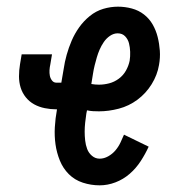

<svg xmlns="http://www.w3.org/2000/svg" viewBox="-20 -548 540 576"><path d="M279 8Q253 8 228.5 0Q204 -8 186.5 -25.5Q169 -43 159.5 -66.5Q150 -90 146.5 -115Q143 -140 144.5 -166.5Q146 -193 151 -220H149Q132 -220 114.5 -223.5Q97 -227 82.5 -235Q68 -243 57.5 -256Q47 -269 42 -285Q37 -301 37 -319Q37 -337 40 -355L45 -385H136L131 -355Q129 -346 128.5 -337.5Q128 -329 129.5 -321Q131 -313 136 -306.5Q141 -300 149 -300H164L171 -341Q174 -362 180 -383.5Q186 -405 195 -426Q204 -447 217.5 -466Q231 -485 249.5 -500Q268 -515 290 -521.5Q312 -528 334 -528Q355 -528 375.5 -522.5Q396 -517 412 -504.5Q428 -492 438 -474.5Q448 -457 453 -437Q458 -417 459.5 -396Q461 -375 457 -353Q452 -323 435 -295.5Q418 -268 392.5 -249Q367 -230 336.5 -222Q306 -214 277 -214Q268 -214 259 -214.5Q250 -215 241 -217L239 -207Q237 -194 235.5 -180Q234 -166 234 -153Q234 -140 235.5 -126.5Q237 -113 241.5 -101Q246 -89 256 -80.5Q266 -72 279 -72Q292 -72 304.5 -79Q317 -86 326 -96.5Q335 -107 341 -119.5Q347 -132 352 -144L426 -108Q416 -86 402 -64.5Q388 -43 369 -26.5Q350 -10 326.5 -1Q303 8 279 8ZM277 -294Q292 -294 307.5 -298Q323 -302 336.5 -312Q350 -322 358 -336.5Q366 -351 369 -366Q371 -379 370.5 -392.5Q370 -406 367 -418Q364 -430 355.5 -439Q347 -448 333 -448Q321 -448 310 -440.5Q299 -433 291.5 -422Q284 -411 279 -399.5Q274 -388 270.5 -376Q267 -364 264 -352Q261 -340 259 -327L254 -296Q260 -295 265.5 -294.5Q271 -294 277 -294Z"/></svg>

Font: Iosevka SS04 Medium
Style: Italic
Weight: 500
Italic angle: -9°
Monospace: yes
Designer: Belleve Invis
Foundry: Belleve Invis
Version: Version 19.0.0; ttfautohint (v1.8.4)